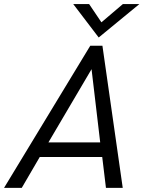

<svg xmlns="http://www.w3.org/2000/svg" viewBox="-46 -912 704 932"><path d="M433.1 -730 309.6 -892.1H386.7L446.3 -803.7L550.3 -892.1H630.4ZM-26.4 0 392.1 -689.9H451.2L549.8 0H468.3L450.2 -149.9H147L59.6 0ZM189 -220.7H440.4L398.4 -576.2Z"/></svg>

Font: HK Grotesk Italic
Style: Regular
Weight: 400
Italic angle: -13°
Designer: Alfredo Marco Pradil and Stefan Peev
Foundry: Hanken Design Co.
Version: Version 1.000;PS 001.000;hotconv 1.0.88;makeotf.lib2.5.64775